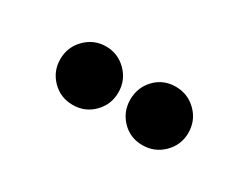

<svg xmlns="http://www.w3.org/2000/svg" viewBox="-32 -884 632 487"><g transform="rotate(30 284.0 -640.5)"><path d="M96 -640Q96 -676 121 -701Q146 -726 181 -726Q216 -726 241 -701Q266 -676 266 -640Q266 -605 241.5 -580Q217 -555 181 -555Q145 -555 120.5 -580Q96 -605 96 -640ZM301 -640Q301 -676 325 -701Q349 -726 385 -726Q421 -726 446 -701Q471 -676 471 -640Q471 -605 446 -580Q421 -555 385 -555Q349 -555 325 -580Q301 -605 301 -640Z"/></g></svg>

Font: Gabarito ExtraBold
Style: Regular
Weight: 800
Designer: Leandro Assis / Alvaro Franca / Felipe Casaprima
Foundry: Naipe Foundry
Version: Version 1.000